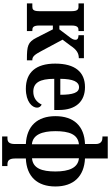

<svg xmlns="http://www.w3.org/2000/svg" viewBox="366 -1166 1033 1805"><g transform="rotate(90 882.5 -263.5)"><path d="M12 0H272V-51H265C241 -51 220 -56 220 -115V-244H256L334 -91C376 -8 411 0 539 0H547V-51H542C510 -51 491 -78 462 -132L353 -335L410 -411C448 -469 482 -488 527 -488V-536H311V-485C338 -485 354 -477 354 -457C354 -448 353 -435 337 -412L256 -305H220V-421C220 -479 241 -485 265 -485H272V-536H12V-485H43C66 -485 85 -478 85 -421V-115C85 -57 66 -51 43 -51H12Z M814 10C937 10 992 -50 992 -95C992 -116 981 -130 963 -139C941 -92 901 -60 842 -60C759 -60 721 -119 721 -257H1014V-302C1014 -461 933 -546 799 -546C659 -546 578 -455 578 -266C578 -83 662 10 814 10ZM871 -314H721C722 -434 748 -490 800 -490C851 -490 871 -434 871 -314Z M1263 233H1541V183H1526C1494 183 1470 171 1470 112V10C1639 3 1733 -96 1733 -268C1733 -439 1638 -538 1470 -546V-760H1263V-710H1274C1298 -710 1334 -702 1334 -647V-546C1165 -540 1072 -441 1072 -268C1072 -97 1166 2 1334 10V112C1334 171 1311 183 1280 183H1263ZM1336 -47C1248 -55 1213 -140 1213 -268C1213 -397 1243 -480 1336 -489ZM1468 -48V-489C1557 -481 1592 -397 1592 -268C1592 -141 1563 -56 1468 -48Z"/></g></svg>

Font: Noto Serif Condensed
Style: Bold
Weight: 700
Width: 3
Designer: Monotype Design Team
Foundry: Monotype Imaging Inc.
Version: Version 2.015